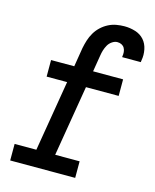

<svg xmlns="http://www.w3.org/2000/svg" viewBox="-112 -820 724 896"><g transform="rotate(15 250.0 -371.5)"><path d="M24 0V-80H129L186 -422H87V-502H199L214 -594Q218 -614 224 -633Q230 -652 240.5 -670Q251 -688 266.5 -702.5Q282 -717 300.5 -726.5Q319 -736 339 -739.5Q359 -743 378 -743Q405 -743 430.5 -735Q456 -727 472.5 -708.5Q489 -690 494.5 -663Q500 -636 495 -610Q495 -608 494.5 -606Q494 -604 494 -601H404Q404 -602 404 -603Q404 -604 404 -605Q406 -615 405 -626Q404 -637 399 -645.5Q394 -654 385 -658.5Q376 -663 365 -663Q352 -663 339.5 -654.5Q327 -646 320 -633.5Q313 -621 309 -608Q305 -595 303 -581L290 -502H435V-422H277L220 -80H338V0Z"/></g></svg>

Font: Iosevka Slab Medium Oblique
Style: Regular
Weight: 500
Italic angle: -9°
Monospace: yes
Designer: Belleve Invis
Foundry: Belleve Invis
Version: Version 11.1.1; ttfautohint (v1.8.3)